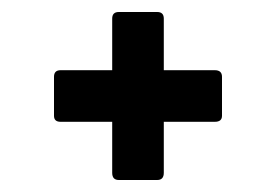

<svg xmlns="http://www.w3.org/2000/svg" viewBox="-20 -461 460 320"><path d="M178 -161Q167 -161 167 -173V-258H81Q70 -258 70 -268V-333Q70 -344 81 -344H167V-430Q167 -441 178 -441H242Q253 -441 253 -430V-344H338Q350 -344 350 -333V-268Q350 -258 338 -258H253V-173Q253 -161 242 -161Z"/></svg>

Font: Sofia Sans Extra Condensed
Style: Bold
Weight: 700
Designer: Botio Nikoltchev, Ani Petrova
Foundry: lettersoup
Version: Version 4.101